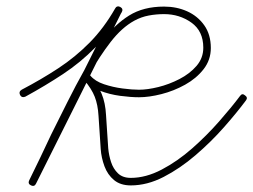

<svg xmlns="http://www.w3.org/2000/svg" viewBox="-20 -580 807 612"><path d="M44 -277Q39 -288 49 -294Q112 -327 166 -362.5Q220 -398 265.5 -444Q311 -490 347 -553Q353 -563 363 -558Q374 -552 368 -542Q300 -405 231.5 -268Q163 -131 95 5Q89 16 79 11Q68 6 73 -5Q91 -42 108.5 -78Q126 -114 143 -151Q169 -203 195 -255Q221 -307 249 -357Q279 -410 312.5 -456Q346 -502 391.5 -530.5Q437 -559 503 -559Q543 -559 576.5 -544Q610 -529 631 -499.5Q652 -470 652 -427Q652 -389 629 -359.5Q606 -330 570 -310Q534 -290 494.5 -280Q455 -270 423 -270Q397 -270 363 -274.5Q329 -279 298 -291Q267 -303 249 -324Q242 -333 251 -341Q260 -349 268 -339Q292 -310 304 -281Q316 -252 318 -213Q320 -186 321.5 -159.5Q323 -133 325 -107Q327 -85 334 -63.5Q341 -42 356 -27.5Q371 -13 397 -13Q445 -13 495.5 -39.5Q546 -66 592.5 -107Q639 -148 678.5 -193Q718 -238 745 -274Q745 -274 745 -274Q745 -274 745 -274Q752 -284 761 -276Q771 -269 764 -260Q735 -221 694 -174.5Q653 -128 603.5 -85.5Q554 -43 501.5 -16Q449 11 397 11Q364 11 343.5 -6Q323 -23 313 -50Q303 -77 301 -105Q299 -132 297.5 -158.5Q296 -185 294 -211Q292 -246 282 -271.5Q272 -297 249 -324Q242 -333 251 -341Q260 -349 268 -339Q283 -321 311.5 -311.5Q340 -302 370.5 -298Q401 -294 423 -294Q450 -294 484.5 -302.5Q519 -311 552 -328Q585 -345 606.5 -370Q628 -395 628 -428Q628 -481 590 -508Q552 -535 503 -535Q478 -535 454 -530.5Q430 -526 408 -514Q368 -492 332.5 -446Q297 -400 265.5 -343.5Q234 -287 209 -233Q184 -179 165 -140Q147 -104 129.5 -67.5Q112 -31 95 5Q90 16 79 11Q68 5 73 -5Q142 -142 210 -279Q278 -416 347 -553Q352 -563 363 -557Q374 -551 368 -541Q330 -476 283.5 -428.5Q237 -381 181 -344Q125 -307 61 -272Q50 -267 44 -277Z"/></svg>

Font: FRB American Cursive Light
Style: Italic
Weight: 300
Italic angle: -25°
Version: Version 2.0;Modular Font Editor K font №1